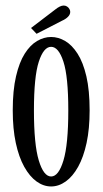

<svg xmlns="http://www.w3.org/2000/svg" viewBox="-20 -662 372 693"><path d="M164.5 11Q137 11 112 -7Q87 -25 67.5 -60Q48 -95 37 -146Q26 -197 26 -263.5Q26 -336 37.8 -386.5Q49.5 -437 69.2 -468.2Q89 -499.5 113.8 -514Q138.5 -528.5 164.5 -528.5Q190.5 -528.5 215.2 -514Q240 -499.5 260 -468.2Q280 -437 291.8 -386.5Q303.5 -336 303.5 -263.5Q303.5 -197 292.5 -146Q281.5 -95 262 -60Q242.5 -25 217.2 -7Q192 11 164.5 11ZM164.5 -25Q191.5 -25 209 -82.8Q226.5 -140.5 226.5 -263.5Q226.5 -385.5 209 -439.2Q191.5 -493 164.5 -493Q137.5 -493 120 -439.2Q102.5 -385.5 102.5 -263.5Q102.5 -140.5 120 -82.8Q137.5 -25 164.5 -25ZM112 -540 92 -561 180.5 -628.5Q188 -634.5 195.5 -638.2Q203 -642 210 -642Q216.5 -642 222 -638.5Q227.5 -635 230.5 -629.5Q233.5 -624.5 233.5 -619Q233.5 -609.5 225.2 -601.2Q217 -593 204.5 -587.5Z"/></svg>

Font: Imbue Thin 10pt
Style: Regular
Weight: 400
Version: Version 1.102